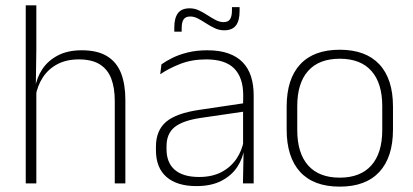

<svg xmlns="http://www.w3.org/2000/svg" viewBox="-20 -684 1540 716"><path d="M408 0V-308Q408 -356 395 -390.5Q382 -425 352.5 -443.8Q323 -462.5 273.5 -462.5Q227.5 -462.5 193.8 -444.5Q160 -426.5 139.8 -395.5Q119.5 -364.5 112.5 -324L99 -356H111Q116.5 -394 137.8 -426Q159 -458 195.8 -477.2Q232.5 -496.5 284.5 -496.5Q344 -496.5 379.8 -474.2Q415.5 -452 431.5 -410.8Q447.5 -369.5 447.5 -311.5V0ZM76 0V-664H115.5V-498.5L113.5 -359L115.5 -355V0Z M886 0 888.5 -125 886.5 -131.5V-290L887 -328Q887 -394.5 853.5 -428.5Q820 -462.5 749 -462.5Q695 -462.5 651.8 -445.5Q608.5 -428.5 577.5 -407L582 -444Q598.5 -456 623.2 -468.2Q648 -480.5 680.5 -488.5Q713 -496.5 753.5 -496.5Q798.5 -496.5 831.2 -485Q864 -473.5 885 -451.8Q906 -430 916 -399Q926 -368 926 -328.5V0ZM712.5 10Q640 10 600.8 -24.2Q561.5 -58.5 561.5 -124V-136.5Q561.5 -197.5 599.5 -229.8Q637.5 -262 724.5 -274.5L896 -300L898 -269L730 -244.5Q661.5 -234.5 631.2 -210Q601 -185.5 601 -138.5V-128Q601 -77 632 -50.5Q663 -24 722.5 -24Q771 -24 805.8 -42.2Q840.5 -60.5 861.8 -91.8Q883 -123 889.5 -162L900 -131H891Q886 -94 865 -61.8Q844 -29.5 806 -9.8Q768 10 712.5 10ZM816 -571Q797.5 -571 781 -578.8Q764.5 -586.5 748.8 -596.8Q733 -607 718.5 -614.8Q704 -622.5 689.5 -622.5Q672.5 -622.5 665 -612Q657.5 -601.5 657.5 -578.5V-566H630V-581.5Q630 -616.5 643.5 -634.8Q657 -653 687.5 -653Q705.5 -653 722 -645.2Q738.5 -637.5 754 -627.2Q769.5 -617 784.5 -609.2Q799.5 -601.5 813.5 -601.5Q830.5 -601.5 837.8 -612.2Q845 -623 845 -646V-657.5H873.5V-642.5Q873.5 -607 859.8 -589Q846 -571 816 -571Z M1247 12Q1149.5 12 1099.2 -43Q1049 -98 1049 -201V-286.5Q1049 -389.5 1099.5 -444Q1150 -498.5 1247 -498.5Q1344 -498.5 1394.8 -444Q1445.5 -389.5 1445.5 -286.5V-201Q1445.5 -98 1394.8 -43Q1344 12 1247 12ZM1247 -21.5Q1324 -21.5 1364.8 -67.2Q1405.5 -113 1405.5 -199.5V-288Q1405.5 -374 1365 -419.5Q1324.5 -465 1247 -465Q1169.5 -465 1129 -419.5Q1088.5 -374 1088.5 -288V-199.5Q1088.5 -113 1129 -67.2Q1169.5 -21.5 1247 -21.5Z"/></svg>

Font: Anek Gurmukhi Medium ExtraLight
Style: Regular
Weight: 250
Version: Version 1.003